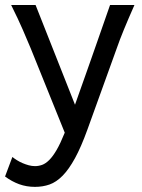

<svg xmlns="http://www.w3.org/2000/svg" viewBox="-30 -518 567 768"><path d="M319.8 0Q294.4 70.3 270 114.7Q245.6 159.2 220.5 184.8Q195.3 210.4 168.2 220Q141.1 229.5 109.9 229.5Q76.2 229.5 46.6 218.8Q17.1 208 -9.8 188L19.5 109.9Q27.3 116.2 37.8 122.8Q48.3 129.4 60.3 134.5Q72.3 139.6 85 143.1Q97.7 146.5 109.9 146.5Q124.5 146.5 138.7 141.4Q152.8 136.2 167.2 121.8Q181.6 107.4 196.8 81.3Q211.9 55.2 229 12.7L92.8 -324.7Q79.1 -357.9 61 -399.4Q43 -440.9 14.6 -498H112.3L270 -99.1Q279.3 -125.5 290.3 -156.5Q301.3 -187.5 313 -220.5Q324.7 -253.4 336.4 -286.9Q348.1 -320.3 358.9 -351.1Q384.3 -423.3 410.2 -498H507.8Q495.1 -469.7 484.9 -445.6Q474.6 -421.4 465.8 -400.1Q457 -378.9 450 -360.4Q442.9 -341.8 437 -324.7Z"/></svg>

Font: Andika APac
Style: Regular
Weight: 400
Designer: Victor Gaultney, Annie Olsen, Julie Remington, Don Collingsworth, Eric Hays, Becca Hirsbrunner
Foundry: SIL International
Version: Version 5.000